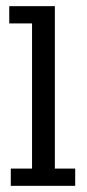

<svg xmlns="http://www.w3.org/2000/svg" viewBox="-20 -603 282 623"><path d="M15 0V-56H84V-527H10V-583H158V-56H224V0Z"/></svg>

Font: Rokkitt SemiBold
Style: Regular
Weight: 400
Version: Version 3.103